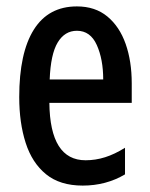

<svg xmlns="http://www.w3.org/2000/svg" viewBox="-20 -635 468 599"><path d="M220 -615Q277 -615 315 -583.5Q353 -552 372 -498Q391 -444 391 -375V-314H134Q136 -135 247 -135Q278 -135 308 -144.5Q338 -154 370 -174V-91Q311 -56 238 -56Q167 -56 123.5 -91.5Q80 -127 60 -189.5Q40 -252 40 -332Q40 -470 85.5 -542.5Q131 -615 220 -615ZM220 -539Q182 -539 160 -502.5Q138 -466 135 -387H302Q302 -450 282 -494.5Q262 -539 220 -539Z"/></svg>

Font: Noto Sans Malayalam UI ExtraCondensed Medium
Style: Regular
Weight: 500
Width: 2
Designer: Jelle Bosma - Monotype Design Team
Foundry: Monotype Imaging Inc.
Version: Version 2.104; ttfautohint (v1.8.4.7-5d5b)